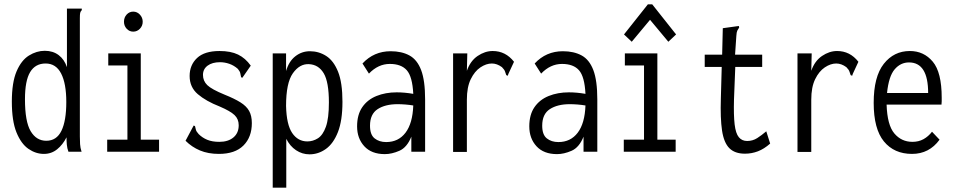

<svg xmlns="http://www.w3.org/2000/svg" viewBox="-20 -705 4440 892"><path d="M184 10Q146 10 112 -13.5Q78 -37 56.5 -90Q35 -143 35 -233Q35 -322 57 -373.5Q79 -425 114.5 -447Q150 -469 188 -469Q226 -469 252.5 -449Q279 -429 291 -393V-665H360V-658Q354 -652 352.5 -645Q351 -638 351 -621V-71Q351 -53 352 -35.5Q353 -18 359 0H298Q292 -16 290.5 -32.5Q289 -49 289 -67Q272 -33 245.5 -11.5Q219 10 184 10ZM195 -51Q243 -51 265.5 -97.5Q288 -144 288 -231Q288 -317 264 -363.5Q240 -410 192 -410Q144 -410 120 -370Q96 -330 96 -244Q96 -140 122.5 -95.5Q149 -51 195 -51Z M478 0V-56H572V-401H483V-457H634V-56H719V0ZM599 -558Q581 -558 568.5 -571.5Q556 -585 556 -604Q556 -624 568.5 -637.5Q581 -651 599 -651Q617 -651 630 -637Q643 -623 643 -604Q643 -585 630 -571.5Q617 -558 599 -558Z M997 10Q947 10 909 -6Q871 -22 842 -51L875 -113L880 -122L886 -119Q888 -111 890 -102.5Q892 -94 903 -82Q920 -65 943 -55.5Q966 -46 999 -46Q1040 -46 1064.5 -66.5Q1089 -87 1089 -123Q1089 -152 1069.5 -170.5Q1050 -189 1001 -210Q937 -235 899 -267.5Q861 -300 861 -352Q861 -403 895.5 -435.5Q930 -468 1000 -468Q1052 -468 1086 -451.5Q1120 -435 1145 -400L1111 -351L1105 -343L1100 -347Q1098 -355 1096.5 -364Q1095 -373 1085 -385Q1067 -401 1045.5 -408.5Q1024 -416 1002 -416Q966 -416 944.5 -400Q923 -384 923 -357Q923 -329 943 -309.5Q963 -290 1024 -265Q1069 -247 1097 -229.5Q1125 -212 1137.5 -189.5Q1150 -167 1150 -133Q1150 -68 1111 -29Q1072 10 997 10Z M1247 167V-457H1309V-375Q1322 -420 1352 -443.5Q1382 -467 1420 -467Q1461 -467 1495.5 -445Q1530 -423 1550.5 -372Q1571 -321 1571 -232Q1571 -145 1550 -91.5Q1529 -38 1494 -13Q1459 12 1418 12Q1384 12 1355.5 -7Q1327 -26 1310 -60V167ZM1408 -48Q1434 -48 1457 -62.5Q1480 -77 1494 -116Q1508 -155 1508 -229Q1508 -324 1484 -364.5Q1460 -405 1415 -407Q1372 -409 1340.5 -364.5Q1309 -320 1309 -213Q1311 -126 1337.5 -87Q1364 -48 1408 -48Z M1768 11Q1706 11 1672.5 -25.5Q1639 -62 1639 -118Q1639 -172 1663 -207Q1687 -242 1729 -259Q1771 -276 1823 -276Q1859 -276 1900 -269Q1896 -349 1870 -378.5Q1844 -408 1791 -408Q1737 -408 1694 -363L1664 -410Q1717 -467 1795 -467Q1846 -467 1882 -447.5Q1918 -428 1936.5 -379.5Q1955 -331 1955 -243V0H1891V-70Q1871 -20 1835.5 -4.5Q1800 11 1768 11ZM1699 -121Q1699 -79 1720.5 -62Q1742 -45 1774 -45Q1831 -45 1864 -88.5Q1897 -132 1900 -215Q1882 -218 1863 -219.5Q1844 -221 1827 -221Q1770 -221 1734.5 -198Q1699 -175 1699 -121Z M2085 -457H2151L2149 -376Q2165 -422 2199 -445Q2233 -468 2269 -468Q2329 -468 2368 -418L2342 -362L2339 -353L2332 -356Q2329 -363 2326.5 -372Q2324 -381 2312 -393Q2289 -410 2265 -410Q2239 -410 2212 -392Q2185 -374 2167 -337Q2149 -300 2149 -242V1H2085Z M2568 11Q2506 11 2472.5 -25.5Q2439 -62 2439 -118Q2439 -172 2463 -207Q2487 -242 2529 -259Q2571 -276 2623 -276Q2659 -276 2700 -269Q2696 -349 2670 -378.5Q2644 -408 2591 -408Q2537 -408 2494 -363L2464 -410Q2517 -467 2595 -467Q2646 -467 2682 -447.5Q2718 -428 2736.5 -379.5Q2755 -331 2755 -243V0H2691V-70Q2671 -20 2635.5 -4.5Q2600 11 2568 11ZM2499 -121Q2499 -79 2520.5 -62Q2542 -45 2574 -45Q2631 -45 2664 -88.5Q2697 -132 2700 -215Q2682 -218 2663 -219.5Q2644 -221 2627 -221Q2570 -221 2534.5 -198Q2499 -175 2499 -121Z M2878 0V-56H2972V-401H2883V-457H3034V-56H3119V0ZM2915 -511 2879 -545 2990 -685H3010L3121 -545L3085 -511L3000 -613Z M3441 9Q3394 9 3368.5 -16.5Q3343 -42 3334.5 -98.5Q3326 -155 3329 -248L3333 -394H3254V-451H3335L3338 -574L3403 -583L3413 -584L3414 -577Q3409 -570 3405.5 -563Q3402 -556 3401 -539L3395 -451H3521V-394H3396L3390 -243Q3388 -169 3393 -127Q3398 -85 3412.5 -67.5Q3427 -50 3451 -50Q3477 -50 3498 -63.5Q3519 -77 3540 -95L3558 -38Q3530 -13 3501 -2Q3472 9 3441 9Z M3685 -457H3751L3749 -376Q3765 -422 3799 -445Q3833 -468 3869 -468Q3929 -468 3968 -418L3942 -362L3939 -353L3932 -356Q3929 -363 3926.5 -372Q3924 -381 3912 -393Q3889 -410 3865 -410Q3839 -410 3812 -392Q3785 -374 3767 -337Q3749 -300 3749 -242V1H3685Z M4217 10Q4134 10 4086.5 -48Q4039 -106 4039 -227Q4039 -349 4086 -408.5Q4133 -468 4207 -468Q4272 -468 4313.5 -418.5Q4355 -369 4355 -251Q4355 -242 4355 -234.5Q4355 -227 4354 -219H4099Q4102 -124 4135 -85Q4168 -46 4219 -46Q4248 -46 4270.5 -58.5Q4293 -71 4310 -93L4345 -56Q4297 10 4217 10ZM4101 -273H4292Q4292 -415 4203 -415Q4164 -415 4136.5 -383Q4109 -351 4101 -273Z"/></svg>

Font: Inconsolata Condensed
Style: Regular
Weight: 400
Width: 3
Monospace: yes
Designer: Raph Levien, Cyreal, Brenton Simpson
Foundry: Raph Levien, Cyreal, Google
Version: Version 3.000; ttfautohint (v1.8.2.53-6de2)